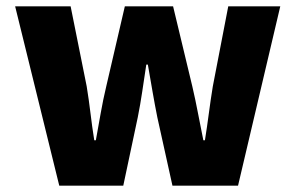

<svg xmlns="http://www.w3.org/2000/svg" viewBox="-20 -589 937 609"><path d="M168 0 28 -569H204L255 -315Q262 -272 267 -230Q272 -188 279 -144H284Q292 -188 299.5 -230.5Q307 -273 317 -315L376 -569H529L590 -315Q600 -272 608 -230Q616 -188 625 -144H630Q637 -188 642.5 -230Q648 -272 655 -315L704 -569H869L735 0H527L479 -217Q471 -257 464 -297.5Q457 -338 449 -384H444Q437 -338 431 -297.5Q425 -257 417 -217L371 0Z"/></svg>

Font: Noto Sans JP Thin Black
Style: Regular
Weight: 900
Version: Version 2.004-H2;hotconv 1.0.118;makeotfexe 2.5.65603